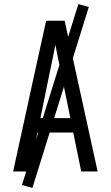

<svg xmlns="http://www.w3.org/2000/svg" viewBox="-20 -836 540 936"><path d="M44 0 151 -490 205 -735H295L456 0H376L337 -190H163L124 0ZM177 -260H323L276 -490Q269 -522 262.5 -554Q256 -586 250 -618Q244 -586 237.5 -554Q231 -522 224 -490ZM138 80 87 66 362 -816 413 -802Z"/></svg>

Font: Huly
Style: Regular
Weight: 400
Designer: Belleve Invis
Foundry: Belleve Invis
Version: Version 33.2.5; ttfautohint (v1.8.4)